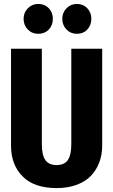

<svg xmlns="http://www.w3.org/2000/svg" viewBox="-20 -941 576 977"><path d="M174.8 -920.9Q207.5 -920.9 228.3 -899.2Q249 -877.4 249 -845.2Q249 -812.5 228.3 -790.8Q207.5 -769 174.8 -769Q142.6 -769 121.3 -791Q100.1 -813 100.1 -845.2Q100.1 -877 121.6 -898.9Q143.1 -920.9 174.8 -920.9ZM371.1 -920.9Q403.3 -920.9 424.1 -899.2Q444.8 -877.4 444.8 -845.2Q444.8 -812.5 424.3 -790.8Q403.8 -769 371.1 -769Q339.8 -769 318.4 -791Q296.9 -813 296.9 -845.2Q296.9 -877 318.4 -898.9Q339.8 -920.9 371.1 -920.9ZM500 -692.9V-200.2Q500 -154.3 485.6 -115.5Q471.2 -76.7 443.4 -47.1Q415.5 -17.6 370.6 -0.7Q325.7 16.1 268.1 16.1Q154.3 16.1 95.2 -43.2Q36.1 -102.5 36.1 -200.2V-692.9H192.9V-207Q192.9 -152.8 210.4 -127Q228 -101.1 268.1 -101.1Q308.1 -101.1 325.4 -127Q342.8 -152.8 342.8 -207V-692.9Z"/></svg>

Font: Fira Sans Compressed
Style: Bold
Weight: 700
Width: 1
Designer: Carrois Corporate & Edenspiekermann AG
Foundry: Carrois Corporate GbR & Edenspiekermann AG
Version: Version 4.203;PS 004.203;hotconv 1.0.88;makeotf.lib2.5.64775